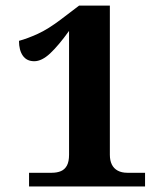

<svg xmlns="http://www.w3.org/2000/svg" viewBox="-20 -674 599 694"><path d="M85 0V-49.5H167.1Q186 -49.5 200.1 -55.4Q214.1 -61.3 221.9 -75.6Q229.6 -90 229.6 -114.6V-562.3Q191.6 -509.4 161.3 -481Q130.9 -452.7 103.8 -452.7Q76.6 -452.7 62.6 -472.6Q48.6 -492.6 48.6 -526.4Q78.6 -534.4 116.4 -551.6Q154.3 -568.7 202.7 -605.7L265.8 -653.7H377.1V-114.6Q377.1 -94 384.2 -79.4Q391.4 -64.8 405.6 -57.2Q419.9 -49.5 440.2 -49.5H504.3V0Z"/></svg>

Font: Noto Serif Telugu
Style: Regular
Weight: 400
Designer: Jelle Bosma - Monotype Design Team
Foundry: Monotype Imaging Inc.
Version: Version 2.003